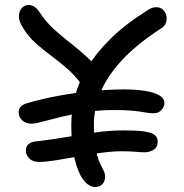

<svg xmlns="http://www.w3.org/2000/svg" viewBox="-20 -738 740 773"><path d="M364 15Q338 15 316 -13.5Q294 -42 280.5 -98.5Q267 -155 267 -236Q267 -292 281.5 -349Q296 -406 330 -463.5Q364 -521 422 -579Q480 -637 568 -693Q583 -703 591.5 -706Q600 -709 609 -709Q628 -709 639.5 -695.5Q651 -682 651 -664Q651 -652 645.5 -641Q640 -630 629 -624Q529 -559 469.5 -494Q410 -429 384 -365Q358 -301 358 -236Q358 -176 365 -140.5Q372 -105 380.5 -85.5Q389 -66 396 -53.5Q403 -41 403 -26Q403 -7 391.5 4Q380 15 364 15ZM136 -86Q112 -86 98 -100Q84 -114 84 -133Q84 -147 94 -157Q104 -167 127 -169Q196 -177 255 -187.5Q314 -198 369 -205.5Q424 -213 479 -213Q536 -213 565 -208Q594 -203 604.5 -193Q615 -183 615 -168Q615 -145 598.5 -135Q582 -125 563 -125Q543 -125 524.5 -127Q506 -129 470 -129Q432 -129 386 -122.5Q340 -116 292.5 -107.5Q245 -99 204 -92.5Q163 -86 136 -86ZM106 -240Q84 -240 69.5 -253.5Q55 -267 55 -287Q55 -300 64.5 -309.5Q74 -319 94 -324Q149 -340 213.5 -352Q278 -364 346.5 -371Q415 -378 480 -378Q528 -378 564.5 -372Q601 -366 621.5 -354Q642 -342 642 -323Q642 -309 630.5 -295.5Q619 -282 598 -282Q585 -282 573 -284Q561 -286 545 -288.5Q529 -291 504 -293Q479 -295 439 -295Q377 -295 323 -286.5Q269 -278 226 -267.5Q183 -257 152.5 -248.5Q122 -240 106 -240ZM348 -375Q338 -375 327.5 -380.5Q317 -386 305 -403Q280 -436 249 -463Q218 -490 185.5 -514Q153 -538 124.5 -563.5Q96 -589 77 -619Q64 -639 60 -650.5Q56 -662 56 -671Q56 -691 67 -704.5Q78 -718 96 -718Q107 -718 118.5 -711Q130 -704 144 -682Q166 -649 196 -621.5Q226 -594 259.5 -568Q293 -542 325 -513Q357 -484 384 -448Q392 -438 392 -425.5Q392 -413 386.5 -401.5Q381 -390 371 -382.5Q361 -375 348 -375Z"/></svg>

Font: Shantell Sans Light
Style: Regular
Weight: 400
Version: Version 1.011;[c5ecc13dd]